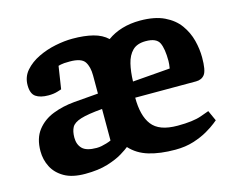

<svg xmlns="http://www.w3.org/2000/svg" viewBox="-79 -622 912 747"><g transform="rotate(-15 377.0 -248.5)"><path d="M307 -277V-350Q307 -385 293.5 -405.5Q280 -426 233 -426Q207 -426 197 -423.5Q187 -421 187 -421L173 -330Q173 -330 157 -325Q141 -320 120 -320Q87 -320 69 -332.5Q51 -345 51 -379Q51 -413 72.5 -437.5Q94 -462 127 -478Q160 -494 197 -501.5Q234 -509 266 -509Q314 -509 349 -500Q384 -491 406 -470Q432 -489 465.5 -499Q499 -509 538 -509Q597 -509 635.5 -490.5Q674 -472 695.5 -442Q717 -412 726 -377Q735 -342 735 -308Q735 -256 723 -240Q711 -224 688 -224H443Q443 -188 450 -160.5Q457 -133 471.5 -114Q486 -95 511.5 -85.5Q537 -76 575 -76Q637 -76 670.5 -88Q704 -100 704 -100L723 -58Q723 -58 710 -47.5Q697 -37 673 -23Q649 -9 616 1.5Q583 12 542 12Q481 12 436 -1.5Q391 -15 362 -47Q354 -40 330.5 -25.5Q307 -11 269.5 0.5Q232 12 179 12Q127 12 95 -6.5Q63 -25 48 -54.5Q33 -84 33 -118Q33 -170 58 -202Q83 -234 123 -249.5Q163 -265 209 -269ZM602 -299Q605 -317 605 -329Q605 -378 593.5 -402Q582 -426 539 -426Q504 -426 485.5 -407.5Q467 -389 459.5 -357.5Q452 -326 451 -287ZM307 -215Q248 -210 219.5 -201Q191 -192 182.5 -176Q174 -160 174 -135Q174 -107 190.5 -90.5Q207 -74 248 -74Q258 -74 268 -76Q278 -78 288 -81Q298 -84 307 -88Z"/></g></svg>

Font: Faustina VF Beta
Style: Regular
Weight: 400
Designer: Alfonso Garcia
Foundry: Omnibus-Type
Version: Version 1.006